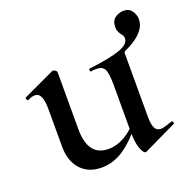

<svg xmlns="http://www.w3.org/2000/svg" viewBox="-101 -613 712 723"><g transform="rotate(-20 255.5 -251.5)"><path d="M368 12Q366 13 364 13Q355 13 346 -11Q337 -35 337 -79V-263Q337 -314 328.5 -329.5Q320 -345 298 -345Q293 -345 287 -345Q281 -345 275 -343Q271 -343 270.5 -349Q270 -355 274 -355Q362 -366 399.5 -380Q437 -394 437 -416Q437 -425 432 -431.5Q427 -438 422 -446.5Q417 -455 417 -469Q417 -494 433 -505Q449 -516 467 -516Q489 -516 500 -500Q511 -484 511 -467Q511 -446 499 -428.5Q487 -411 467 -397Q447 -383 424 -373Q417 -370 417 -364V-113Q417 -79 424 -64.5Q431 -50 448 -50Q456 -50 467 -53.5Q478 -57 493 -62Q497 -64 500 -58.5Q503 -53 499 -51ZM155 -384V-157Q155 -101 175.5 -73.5Q196 -46 238 -46Q270 -46 302.5 -64.5Q335 -83 356 -113L362 -101Q324 -49 281 -19Q238 11 189 11Q136 11 105.5 -23Q75 -57 75 -114V-263Q75 -298 67.5 -314.5Q60 -331 44 -331Q32 -331 16 -323Q12 -322 9.5 -328Q7 -334 10 -335L136 -394Q139 -395 141 -395Q145 -395 150 -391Q155 -387 155 -384Z"/></g></svg>

Font: Cormorant Garamond Light SemiBold
Style: Regular
Weight: 600
Version: Version 4.001